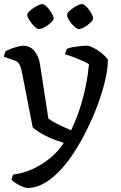

<svg xmlns="http://www.w3.org/2000/svg" viewBox="-25 -725 594 945"><path d="M110 200Q100 200 84 193Q68 186 53 177Q38 168 32 160Q34 149 36 143.5Q38 138 41 134Q89 128 135.5 107Q182 86 222 53Q262 20 289 -22Q254 -32 222 -46Q190 -60 167 -75Q144 -90 136 -98L84 -364Q81 -383 74 -401.5Q67 -420 48 -427L-5 -445Q-5 -457 -1 -464Q3 -471 4 -474Q15 -480 31.5 -486Q48 -492 64 -496Q80 -500 88 -500Q123 -500 144.5 -474Q166 -448 172 -408L213 -142Q220 -136 237.5 -125.5Q255 -115 279 -104Q303 -93 325 -84Q342 -119 355.5 -155.5Q369 -192 379 -227.5Q389 -263 396 -296.5Q403 -330 407 -359Q411 -388 413 -409Q400 -418 377.5 -427.5Q355 -437 332.5 -445.5Q310 -454 295 -458Q297 -466 300 -473.5Q303 -481 306 -485Q316 -490 333 -493Q350 -496 369 -498Q388 -500 402 -500Q414 -500 431.5 -491.5Q449 -483 466 -470.5Q483 -458 494.5 -446Q506 -434 506 -428Q506 -391 495 -340.5Q484 -290 463.5 -230.5Q443 -171 414 -110Q385 -48 350.5 8Q316 64 277 107Q238 150 196 175Q154 200 110 200ZM362 -582Q356 -582 346 -590Q336 -598 326.5 -609.5Q317 -621 311 -632.5Q305 -644 305 -651Q305 -659 313.5 -668Q322 -677 334.5 -685.5Q347 -694 359.5 -699.5Q372 -705 378 -705Q386 -705 395 -697Q404 -689 413 -677Q422 -665 427.5 -653.5Q433 -642 433 -634Q433 -626 420 -613.5Q407 -601 390.5 -591.5Q374 -582 362 -582ZM167 -582Q160 -582 150.5 -589.5Q141 -597 131.5 -609Q122 -621 115.5 -632.5Q109 -644 109 -651Q109 -659 118 -668Q127 -677 139.5 -685.5Q152 -694 164.5 -699.5Q177 -705 184 -705Q190 -705 199.5 -697Q209 -689 218 -677Q227 -665 233 -653.5Q239 -642 239 -634Q239 -626 225.5 -613.5Q212 -601 195 -591.5Q178 -582 167 -582Z"/></svg>

Font: Texturina 12pt
Style: Regular
Weight: 400
Designer: Guillermo Torres Carreño
Foundry: Omnibus-Type
Version: Version 1.002